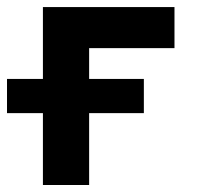

<svg xmlns="http://www.w3.org/2000/svg" viewBox="-20 -528 569 548"><path d="M390.6 -205.1V-302.7H0Q0 -291.5 0 -272.7Q0 -253.9 0 -235.1Q0 -216.3 0 -205.1ZM102.5 0H234.4V-390.6H478V-507.8H102.5Z"/></svg>

Font: Giphurs
Style: Regular
Weight: 400
Version: Version 2.010